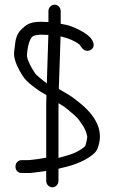

<svg xmlns="http://www.w3.org/2000/svg" viewBox="-20 -718 496 819"><path d="M229.4 53.5V2L241.2 -1.3C301.8 -14.4 350.6 -35.2 383.1 -65C393.4 -74.4 399 -89.2 403.2 -108.4C416.6 -169.6 384.9 -228.1 315.8 -282.6L293.3 -300C279 -311.3 248.7 -328 230.9 -338.5C231.1 -341.6 231.3 -347.5 231.3 -351.1L238 -551.6C238 -556 238 -558.5 238.1 -562.8C271.4 -555.4 297.9 -544.3 318.3 -528.5C318.5 -528.4 323.3 -522.9 329.4 -513.6L329.7 -513L330.2 -512.5C339.8 -500.9 355.6 -497.3 368.7 -506.2C384.7 -517 380.7 -535.4 371.7 -549.1C361.6 -564.5 343.7 -577.6 319 -590C294.5 -602.4 274.5 -610.1 257.7 -613C249.9 -614.3 245.6 -615.1 238.9 -616.5V-670.5C238.9 -686.1 227 -698 212.8 -698C198.5 -698 186.6 -686.1 186.6 -670.5V-624.1C178.3 -624.6 165.9 -625 153 -625C107 -625 91.6 -613 68.2 -589.5C52.9 -574.1 45.5 -550.4 43.1 -519.9C42.4 -511.9 41.5 -503.9 40.2 -495.9L40.1 -495.4L40.1 -494.8C38.2 -468 51.1 -435.4 75.9 -395.6C85.1 -380.8 99.6 -366.2 119.3 -351.1C138.6 -336.3 152.3 -326.7 162.2 -321.8C167.8 -318.8 172.6 -315.9 178.1 -312.3C178 -299.4 177.7 -286 177.1 -270.7V-45.4C164 -43.4 143.1 -39.4 136.3 -38.8C121.8 -37.4 110.8 -35 97.5 -35H72.5C56.7 -35 46 -22.7 46 -7.5C46 -0.3 48 7.5 54 13.1C59.6 18.4 66.8 20 73.5 20H100.5C107.8 20 115.1 19.5 122.4 18.4C130.2 17.2 157.4 14.6 177.1 11.3V53.5C177.1 68.5 189 81 203.3 81C217.6 81 229.4 68.5 229.4 53.5ZM261.8 -256.9C285.8 -236 309.5 -220.1 324.2 -195.6L324.6 -194.9L325.1 -194.3C339.6 -175.7 348.5 -156.1 352.2 -135.3C352.8 -131.8 347.1 -103.1 343.2 -94.1C323.3 -77.2 299.7 -64.5 272.9 -56.7C249.7 -49.7 241.7 -47.8 229.4 -44.4V-252.5C229.4 -262.3 229.5 -269.8 229.6 -278C240.2 -271.7 256.7 -261.3 261.8 -256.9ZM133.3 -400.4C105.4 -440.4 93.6 -470.5 95 -485.4C99.4 -537.9 112.2 -560.5 123.2 -564.9C131.1 -568.1 142.4 -570 157 -570C167.6 -570 176.5 -569.7 186.3 -569L179.7 -362.1C167.7 -370.8 139.1 -394.3 133.3 -400.4Z"/></svg>

Font: MewTooHand
Style: BdCond
Weight: 400
Designer: Mew Too, Robert Jablonski
Version: Version 0.77